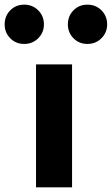

<svg xmlns="http://www.w3.org/2000/svg" viewBox="-85 -806 481 826"><path d="M70 -529H225V0H70ZM207 -701Q207 -737 231 -761.5Q255 -786 291 -786Q327 -786 351.5 -761.5Q376 -737 376 -701Q376 -666 351.5 -641.5Q327 -617 291 -617Q255 -617 231 -641.5Q207 -666 207 -701ZM-65 -701Q-65 -737 -41 -761.5Q-17 -786 19 -786Q55 -786 79.5 -761.5Q104 -737 104 -701Q104 -666 79.5 -641.5Q55 -617 19 -617Q-17 -617 -41 -641.5Q-65 -666 -65 -701Z"/></svg>

Font: Be Vietnam ExtraBold
Style: Regular
Weight: 800
Designer: Gabriel Lam
Foundry: TypeRant
Version: Version 4.000